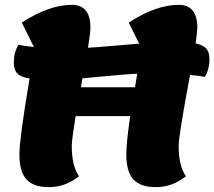

<svg xmlns="http://www.w3.org/2000/svg" viewBox="-20 -746 884 792"><path d="M182 26Q118 26 89 -6Q60 -38 60 -109Q60 -173 102 -422Q66 -428 51.5 -443Q37 -458 37 -488Q37 -530 56 -561Q78 -557 120 -552L70 -653Q183 -726 276 -726Q353 -726 353 -632Q353 -612 343 -549Q381 -551 452.5 -557.5Q524 -564 554 -566L511 -653Q624 -726 717 -726Q794 -726 794 -632Q794 -618 787 -567Q819 -560 831.5 -545Q844 -530 844 -502Q844 -460 825 -429Q797 -434 764 -437Q717 -187 717 -144Q717 -61 747 -19Q690 26 623 26Q559 26 530 -6Q501 -38 501 -109Q501 -156 517 -267H292Q276 -169 276 -144Q276 -61 306 -19Q249 26 182 26ZM314 -386H537Q541 -409 546 -442Q503 -440 423.5 -432.5Q344 -425 320 -423Q319 -417 317 -404.5Q315 -392 314 -386Z"/></svg>

Font: Lemonada
Style: Bold
Weight: 700
Designer: Mohamed Gaber (Arabic), Eduardo Tunni (Latin)
Foundry: Kief Type Foundry
Version: Version 4.004